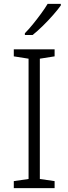

<svg xmlns="http://www.w3.org/2000/svg" viewBox="-20 -968 351 988"><path d="M261 0H51V-36L127 -47V-666L51 -678V-714H261V-678L185 -666V-47L261 -36ZM293 -940Q278 -919 253.5 -891Q229 -863 201 -835.5Q173 -808 148 -788H108V-797Q127 -816 149 -843Q171 -870 191.5 -898Q212 -926 225 -948H293Z"/></svg>

Font: Noto Sans Tamil Light
Style: Regular
Weight: 300
Designer: Jelle Bosma - Monotype Design Team
Foundry: Monotype Imaging Inc.
Version: Version 2.004; ttfautohint (v1.8.4.7-5d5b)